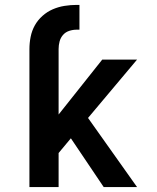

<svg xmlns="http://www.w3.org/2000/svg" viewBox="-20 -763 640 783"><path d="M403 0 269 -199 219 -139V0H100V-563Q100 -588 105 -613Q110 -638 122 -659.5Q134 -681 153 -698Q172 -715 195 -725Q218 -735 243 -739Q268 -743 293 -743H304V-642H293Q277 -642 262 -637Q247 -632 237 -620.5Q227 -609 223 -594Q219 -579 219 -563V-296L397 -520H539L339 -282L539 0Z"/></svg>

Font: Iosevka Aile
Style: Bold
Weight: 700
Designer: Belleve Invis
Foundry: Belleve Invis
Version: Version 28.0.1; ttfautohint (v1.8.4)